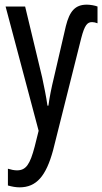

<svg xmlns="http://www.w3.org/2000/svg" viewBox="-20 -565 440 825"><path d="M353 -545C303 -545 279 -517 263 -453L212 -233C201 -188 193 -148 188 -111H184C178 -153 169 -195 161 -233L88 -537H4L146 -3L129 65C109 141 92 167 53 167C41 167 27 164 14 160V232C32 237 48 240 64 240C137 240 178 191 208 81L329 -401C344 -459 356 -470 376 -470C383 -470 391 -468 399 -465V-537C389 -541 369 -545 353 -545Z"/></svg>

Font: Noto Sans UI Condensed
Style: Regular
Weight: 400
Width: 3
Designer: Monotype Design Team
Foundry: Monotype Imaging Inc.
Version: Version 1.901